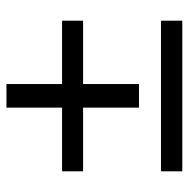

<svg xmlns="http://www.w3.org/2000/svg" viewBox="-15 -590 584 594"><g transform="rotate(-90 277.0 -293.0)"><path d="M44 -21V-87H510V-21ZM241 -155V-565H314V-155ZM44 -328V-393H510V-328Z"/></g></svg>

Font: Yaldevi ExtraLight
Style: Regular
Weight: 400
Version: Version 1.100